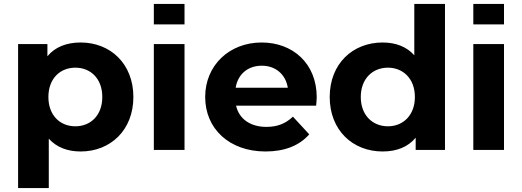

<svg xmlns="http://www.w3.org/2000/svg" viewBox="-20 -762 2655 976"><path d="M390 -546C318 -546 260 -523 221 -476V-538H72V194H228V-57C268 -13 323 8 390 8C541 8 658 -100 658 -269C658 -438 541 -546 390 -546ZM363 -120C285 -120 226 -176 226 -269C226 -362 285 -418 363 -418C441 -418 500 -362 500 -269C500 -176 441 -120 363 -120Z M762 -742V-638H918V-742ZM762 0H918V-538H762Z M1590 -267C1590 -440 1468 -546 1310 -546C1146 -546 1023 -430 1023 -269C1023 -109 1144 8 1330 8C1427 8 1502 -22 1552 -79L1469 -169C1432 -134 1391 -117 1334 -117C1252 -117 1195 -158 1180 -225H1587C1588 -238 1590 -255 1590 -267ZM1311 -428C1381 -428 1432 -384 1443 -316H1178C1189 -385 1240 -428 1311 -428Z M2086 -742V-481C2047 -525 1991 -546 1925 -546C1773 -546 1656 -438 1656 -269C1656 -100 1773 8 1925 8C1997 8 2054 -15 2093 -62V0H2242V-742ZM1952 -120C1874 -120 1814 -176 1814 -269C1814 -362 1874 -418 1952 -418C2029 -418 2089 -362 2089 -269C2089 -176 2029 -120 1952 -120Z M2386 -742V-638H2542V-742ZM2386 0H2542V-538H2386Z"/></svg>

Font: AWKNG-Font
Style: Bold
Weight: 700
Designer: Awakening Church
Foundry: Awakening Church
Version: Version 1.700;PS 001.700;hotconv 1.0.88;makeotf.lib2.5.64775